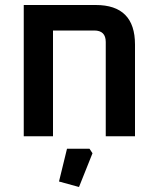

<svg xmlns="http://www.w3.org/2000/svg" viewBox="-20 -545 631 768"><path d="M75 0V-525H363Q520 -525 520 -367V0H403V-377Q403 -423 357 -423H192V0ZM216 181 248 50H338L350 68L296 203Z"/></svg>

Font: Oxanium SemiBold
Style: Regular
Weight: 600
Designer: Severin Meyer
Version: Version 2.000